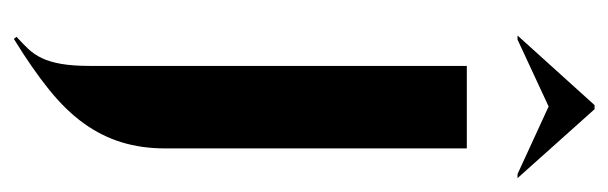

<svg xmlns="http://www.w3.org/2000/svg" viewBox="-328 -396 899 284"><g transform="rotate(90 122.0 -254.5)"><path d="M200 -48V-495H78V62Q78 88 75 105Q72 122 66.5 133.5Q61 145 53 153.5Q45 162 35 171L38 175Q82 148 113 123Q144 98 163 71.5Q182 45 191 15.5Q200 -14 200 -48ZM33 -570H39L138 -616L238 -570H244L142 -684H136Z"/></g></svg>

Font: Moniqa Black
Style: Regular
Weight: 900
Designer: Rajesh Rajput
Foundry: Rajesh Rajput
Version: Version 1.000